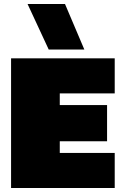

<svg xmlns="http://www.w3.org/2000/svg" viewBox="-20 -934 595 954"><path d="M222 -688 117 -914H303L399 -688ZM35 0V-644H550V-470H277V-412H512V-232H277V-174H550V0Z"/></svg>

Font: Kanit Black
Style: Regular
Weight: 900
Designer: Katatrad Team
Foundry: CadsonDemak
Version: Version 2.000; ttfautohint (v1.8.3)